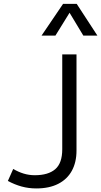

<svg xmlns="http://www.w3.org/2000/svg" viewBox="-20 -990 540 1024"><path d="M173.5 15Q133 15 95.5 4.8Q58 -5.5 22 -25L50.5 -89Q77.5 -73 106.2 -64.2Q135 -55.5 165.5 -55.5Q237.5 -55.5 274.8 -87.8Q312 -120 312 -194V-700H388V-186.5Q388 -124.5 363.2 -79.2Q338.5 -34 290.5 -9.5Q242.5 15 173.5 15ZM201.5 -800 316.5 -969.5H389L499.5 -800H424.5L351 -922L275.5 -800Z"/></svg>

Font: Geologica Roman ExtraLight
Style: Regular
Weight: 250
Designer: Sindre Bremnes, Frode Helland
Foundry: Monokrom Skriftforlag AS
Version: Version 1.010;gftools[0.9.28]